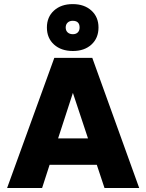

<svg xmlns="http://www.w3.org/2000/svg" viewBox="-20 -940 732 960"><path d="M472.5 -802.5Q472.5 -749.5 437.2 -717.2Q402 -685 344.5 -685Q286 -685 250.2 -717.2Q214.5 -749.5 214.5 -802.5Q214.5 -855 250 -887.2Q285.5 -919.5 343.5 -919.5Q401.5 -919.5 437 -887.2Q472.5 -855 472.5 -802.5ZM308.5 -802.5Q308.5 -787 318.2 -778Q328 -769 344.5 -769Q360 -769 369 -778Q378 -787 378 -802.5Q378 -836 343.5 -836Q327.5 -836 318 -826.8Q308.5 -817.5 308.5 -802.5ZM676 0H502.5L464 -116H228L190.5 0H15.5L251.5 -650.5H441.5ZM344.5 -475.5 270.5 -248H420Z"/></svg>

Font: Overused Grotesk ExtraBold
Style: Regular
Weight: 800
Version: Version 0.004